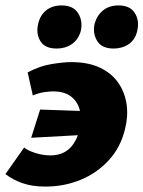

<svg xmlns="http://www.w3.org/2000/svg" viewBox="-39 -672 529 708"><path d="M128 16Q81 16 45.5 4Q10 -8 -19 -30L50 -128Q63 -117 91 -108Q119 -99 147 -99Q174 -99 195 -109Q216 -119 230.5 -139.5Q245 -160 253 -188Q263 -226 256.5 -260Q250 -294 225 -314.5Q200 -335 157 -335Q143 -335 123 -332Q103 -329 82 -320L63 -405Q108 -429 152.5 -436Q197 -443 223 -443Q287 -443 330.5 -422Q374 -401 398 -365.5Q422 -330 428 -286Q434 -242 422 -196Q406 -129 362.5 -81.5Q319 -34 258.5 -9Q198 16 128 16ZM76 -164 109 -268 342 -260 314 -177ZM170 -493Q126 -493 109.5 -521Q93 -549 102 -585Q109 -616 131.5 -634Q154 -652 188 -652Q231 -652 249 -623.5Q267 -595 259 -558Q250 -526 226 -509.5Q202 -493 170 -493ZM380 -493Q336 -493 319 -521.5Q302 -550 310 -585Q319 -616 341.5 -634Q364 -652 398 -652Q441 -652 458.5 -623.5Q476 -595 467 -558Q460 -526 436 -509.5Q412 -493 380 -493Z"/></svg>

Font: Ysabeau Black
Style: Italic
Weight: 900
Italic angle: -12°
Version: Version 2.000;gftools[0.9.27.dev2+g8671c4b]